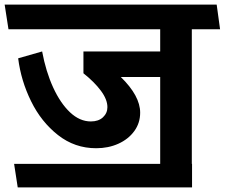

<svg xmlns="http://www.w3.org/2000/svg" viewBox="-29 -711 975 833"><path d="M804.2 0V102.1H47.9L32.2 0H666V-377H495.1Q579.1 -294.9 579.1 -222.2Q579.1 -177.2 553.5 -142.1Q527.8 -106.9 484.4 -87.4Q440.9 -67.9 388.2 -67.9Q295.4 -67.9 222.7 -125Q149.9 -182.1 106 -271.5Q62 -360.8 49.8 -458L153.8 -487.8Q169.9 -400.9 201.4 -332Q232.9 -263.2 274.9 -223.6Q316.9 -184.1 365.2 -184.1Q398.4 -184.1 417.7 -202.1Q437 -220.2 437 -246.1Q437 -279.3 408.9 -317.1Q380.9 -355 333 -393.1V-487.8H666V-584H7.8L-8.8 -690.9H911.1L925.8 -584H803.2V0Z"/></svg>

Font: Kadwa
Style: Regular
Weight: 400
Designer: Sol Matas
Foundry: Sol Matas
Version: Version 1.000;PS 001.000;hotconv 1.0.70;makeotf.lib2.5.58329